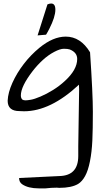

<svg xmlns="http://www.w3.org/2000/svg" viewBox="-20 -624 556 1065"><path d="M308.6 418 294.9 417Q265.6 417 232.4 420.9H195.3Q136.7 420.9 103.5 398.4Q85.9 386.7 85.9 363.3L310.5 352.5Q414.1 349.6 414.1 241.2Q414.1 237.3 414.1 228Q414.1 218.8 414.1 187.5L418.9 -127Q418.9 -143.6 418 -154.3Q259.8 -6.8 113.3 -6.8Q100.6 -6.8 87.9 -7.8Q22.5 -7.8 22.5 -65.4Q24.4 -110.4 48.8 -164.6Q73.2 -218.8 111.8 -269Q150.4 -319.3 199.2 -359.4Q274.4 -420.9 344.7 -420.9Q426.8 -420.9 479.5 -334Q495.1 -101.6 495.1 -3.9Q495.1 93.8 492.2 156.2Q489.3 218.8 479 270.5Q468.8 322.3 452.1 352.5Q435.5 382.8 413.1 396.5Q376 418 308.6 418ZM367.2 -349.6Q355.5 -353.5 334.5 -353.5Q313.5 -353.5 280.3 -335.9Q247.1 -318.4 216.8 -290.5Q186.5 -262.7 160.2 -228.5Q95.7 -144.5 95.7 -94.7Q95.7 -79.1 104.5 -71.3Q111.3 -67.4 121.6 -67.4Q131.8 -67.4 151.4 -70.8Q170.9 -74.2 204.6 -88.4Q238.3 -102.5 274.4 -125Q310.5 -147.5 339.8 -174.8Q408.2 -237.3 408.2 -296.9Q408.2 -333 367.2 -349.6ZM263.7 -604.5Q287.1 -604.5 287.1 -570.3Q287.1 -530.3 253.9 -464.8Q244.1 -445.3 235.4 -431.6L188.5 -427.7L243.2 -599.6Q254.9 -604.5 263.7 -604.5Z"/></svg>

Font: Architects Daughter
Style: Regular
Weight: 400
Designer: Kimberly Geswein
Foundry: Kimberly Geswein
Version: Version 1.002 2010